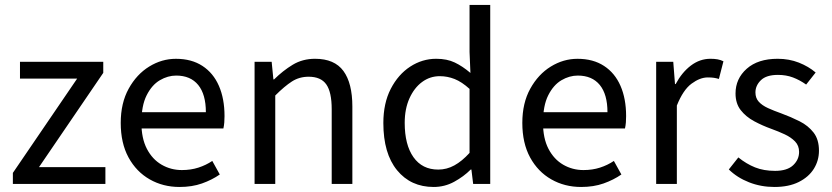

<svg xmlns="http://www.w3.org/2000/svg" viewBox="-20 -732 3311 764"><path d="M31.2 0V-44L286.9 -419.1H59.5V-486.1H390.9V-442.1L135.2 -67H399.4V0Z M694.4 12Q628.8 12 575.7 -18.3Q522.5 -48.6 491.4 -105.5Q460.4 -162.5 460.4 -242.9Q460.4 -322.1 492.1 -379.2Q523.7 -436.4 573.8 -467.2Q623.8 -498 679.9 -498Q742.3 -498 785.5 -469.7Q828.8 -441.5 851.1 -390.3Q873.4 -339.2 873.4 -270Q873.4 -257.5 872.5 -245.2Q871.6 -232.9 868.9 -220.8H519.3V-285.6H799.2Q799.2 -356.4 768.7 -393.9Q738.1 -431.3 681.1 -431.3Q647.7 -431.3 616 -412.7Q584.3 -394 563.5 -352.8Q542.7 -311.5 542.7 -243.7Q542.7 -181.8 564.4 -139.9Q586.2 -98 623.1 -76.6Q659.9 -55.3 703.7 -55.3Q739.2 -55.3 769.4 -65Q799.7 -74.8 824.7 -91.6L854.6 -37.7Q823.3 -16 783.7 -2Q744.1 12 694.4 12Z M993 0V-486.1H1061L1067.9 -416H1070.6Q1105.7 -450.7 1144.8 -474.4Q1184 -498.1 1233.7 -498.1Q1311 -498.1 1346.6 -449.5Q1382.1 -401 1382.1 -308V0H1299.9V-297.4Q1299.9 -365.6 1278.4 -396.1Q1256.9 -426.7 1208.2 -426.7Q1170.9 -426.7 1141.6 -407.8Q1112.3 -389 1075.3 -352V0Z M1705.6 12Q1614.5 12 1559.9 -54.7Q1505.4 -121.4 1505.4 -242.4Q1505.4 -321.3 1534.9 -378.5Q1564.4 -435.7 1612.3 -466.9Q1660.3 -498.1 1715.7 -498.1Q1758.6 -498.1 1789.5 -483.3Q1820.4 -468.6 1851.9 -441.8L1848.4 -525.2V-712.4H1930.7V0H1862.8L1855.8 -57.4H1853.1Q1824.9 -29.2 1787.1 -8.6Q1749.3 12 1705.6 12ZM1723.8 -57.2Q1757.7 -57.2 1788 -73.9Q1818.4 -90.5 1848.4 -123.6V-378.3Q1817.6 -406.2 1788.9 -417.6Q1760.2 -428.9 1729.9 -428.9Q1691 -428.9 1659.5 -405.7Q1628.1 -382.5 1609.2 -340.5Q1590.4 -298.5 1590.4 -243.2Q1590.4 -155.9 1625.2 -106.6Q1660.1 -57.2 1723.8 -57.2Z M2292.4 12Q2226.8 12 2173.7 -18.3Q2120.5 -48.6 2089.4 -105.5Q2058.4 -162.5 2058.4 -242.9Q2058.4 -322.1 2090.1 -379.2Q2121.7 -436.4 2171.8 -467.2Q2221.8 -498 2277.9 -498Q2340.3 -498 2383.5 -469.7Q2426.8 -441.5 2449.1 -390.3Q2471.4 -339.2 2471.4 -270Q2471.4 -257.5 2470.5 -245.2Q2469.6 -232.9 2466.9 -220.8H2117.3V-285.6H2397.2Q2397.2 -356.4 2366.7 -393.9Q2336.1 -431.3 2279.1 -431.3Q2245.7 -431.3 2214 -412.7Q2182.3 -394 2161.5 -352.8Q2140.7 -311.5 2140.7 -243.7Q2140.7 -181.8 2162.4 -139.9Q2184.2 -98 2221.1 -76.6Q2257.9 -55.3 2301.7 -55.3Q2337.2 -55.3 2367.4 -65Q2397.7 -74.8 2422.7 -91.6L2452.6 -37.7Q2421.3 -16 2381.7 -2Q2342.1 12 2292.4 12Z M2591 0V-486.1H2659L2665.9 -397.6H2668.6Q2693.5 -444.1 2729.1 -471.1Q2764.8 -498.1 2806.9 -498.1Q2822.9 -498.1 2835.2 -495.9Q2847.5 -493.7 2858.7 -488.1L2840.6 -417.9Q2830.2 -420.9 2820.8 -422.4Q2811.3 -423.9 2796.2 -423.9Q2765.4 -423.9 2731.8 -399.1Q2698.2 -374.3 2673.3 -312.1V0Z M3061.5 12Q3007.8 12 2960.6 -6.6Q2913.4 -25.1 2880.1 -57.7L2918 -105.6Q2949.8 -79.9 2984.4 -66Q3019 -52.1 3064.2 -52.1Q3112.1 -52.1 3135.9 -74.4Q3159.7 -96.8 3159.7 -127.6Q3159.7 -152.6 3143.6 -169.2Q3127.5 -185.7 3102.6 -197.4Q3077.6 -209 3050 -219Q3013.8 -232 2981 -249.6Q2948.2 -267.3 2927.5 -293.7Q2906.8 -320.2 2906.8 -360.1Q2906.8 -418.9 2951.4 -458.5Q2996 -498.1 3074.5 -498.1Q3120.1 -498.1 3158.9 -482.8Q3197.7 -467.4 3225.6 -443.5L3187.8 -395.5Q3162.3 -413.6 3135.3 -423.8Q3108.3 -434 3075.5 -434Q3029.4 -434 3007.7 -412.8Q2986 -391.6 2986 -364.3Q2986 -341.9 2999.2 -327.3Q3012.4 -312.7 3035.7 -302Q3059 -291.4 3089.1 -280.7Q3127.1 -266.8 3161.5 -249.5Q3196 -232.1 3217.4 -204.5Q3238.8 -176.9 3238.8 -132.5Q3238.8 -93.1 3218.4 -60.3Q3198 -27.6 3158.4 -7.8Q3118.8 12 3061.5 12Z"/></svg>

Font: Source Sans 3
Style: Regular
Weight: 200
Designer: Paul D. Hunt
Foundry: Adobe
Version: Version 3.046;hotconv 1.0.118;makeotfexe 2.5.65603